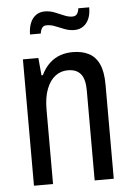

<svg xmlns="http://www.w3.org/2000/svg" viewBox="-52 -758 546 797"><g transform="rotate(-5 221.0 -359.0)"><path d="M57.1 0V-526.5H121.5L128.1 -453.9H133.6Q148.9 -484.6 168.9 -503Q188.8 -521.5 213 -530Q237.2 -538.5 265.3 -538.5Q304 -538.5 332.1 -524.2Q360.1 -509.8 374.8 -478Q389.6 -446.1 389.6 -392.1V0H310V-375.2Q310 -397.9 305.8 -414.9Q301.6 -432 292.7 -443.1Q283.8 -454.2 270.5 -459.6Q257.2 -465.1 237.9 -465.1Q209.3 -465.1 186.4 -447.8Q163.5 -430.5 150.1 -396Q136.6 -361.5 136.6 -309.8V0ZM95.4 -626.8Q95.8 -654.2 103.9 -674.3Q112 -694.4 127.4 -705.6Q142.9 -716.8 164.2 -716.8Q185.7 -716.8 205 -709.2Q224.2 -701.7 242.5 -693.7Q260.7 -685.6 277.4 -685.6Q290.8 -685.6 296.9 -694.4Q303 -703.1 304.5 -717.7H349.9Q350.3 -690.8 342 -671Q333.7 -651.2 318 -640.2Q302.4 -629.2 281.1 -629.2Q260.5 -629.2 241 -636.6Q221.5 -643.9 203.5 -651.4Q185.5 -658.9 167.9 -658.9Q154.4 -658.9 148.4 -650.2Q142.3 -641.4 140.3 -626.8Z"/></g></svg>

Font: Archivo SemiBold Condensed
Style: Regular
Weight: 600
Width: 3
Version: Version 2.001